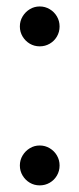

<svg xmlns="http://www.w3.org/2000/svg" viewBox="-20 -550 238 580"><path d="M100 -410Q83.5 -410 70 -418Q56.5 -426 48.2 -439.8Q40 -453.5 40 -470Q40 -486.5 48.2 -500.2Q56.5 -514 70 -522.2Q83.5 -530.5 100 -530.5Q116.5 -530.5 130.2 -522.2Q144 -514 152 -500.2Q160 -486.5 160 -470Q160 -453.5 152 -439.8Q144 -426 130.2 -418Q116.5 -410 100 -410ZM100 10Q83.5 10 70 2Q56.5 -6 48.2 -19.8Q40 -33.5 40 -50Q40 -66.5 48.2 -80.2Q56.5 -94 70 -102.2Q83.5 -110.5 100 -110.5Q116.5 -110.5 130.2 -102.2Q144 -94 152 -80.2Q160 -66.5 160 -50Q160 -33.5 152 -19.8Q144 -6 130.2 2Q116.5 10 100 10Z"/></svg>

Font: Bodoni Moda SC 11pt
Style: Regular
Weight: 400
Version: Version 2.005